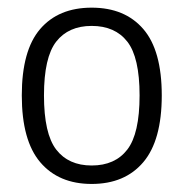

<svg xmlns="http://www.w3.org/2000/svg" viewBox="-20 -766 468 489"><path d="M35.5 -523Q35.5 -637.5 82.2 -692Q129 -746.5 213.5 -746.5Q298 -746.5 345 -692Q392 -637.5 392 -523Q392 -408.5 345 -353Q298 -297.5 213.5 -297.5Q129.5 -297.5 82.5 -352.8Q35.5 -408 35.5 -523ZM335.5 -523Q335.5 -620 304.2 -660Q273 -700 213.5 -700Q154.5 -700 123.2 -660Q92 -620 92 -523Q92 -425.5 123.2 -385Q154.5 -344.5 213.5 -344.5Q273 -344.5 304.2 -385Q335.5 -425.5 335.5 -523Z"/></svg>

Font: Encode Sans Semi Condensed Light
Style: Regular
Weight: 300
Width: 4
Designer: Multiple Designers
Foundry: Impallari Type
Version: Version 2.000